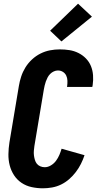

<svg xmlns="http://www.w3.org/2000/svg" viewBox="-20 -1010 540 1038"><path d="M212 8Q181 8 151 1.5Q121 -5 96.5 -21.5Q72 -38 56 -62.5Q40 -87 32.5 -116Q25 -145 25.5 -176.5Q26 -208 31 -240L82 -545Q86 -570 94.5 -596Q103 -622 117.5 -645.5Q132 -669 153 -688.5Q174 -708 199 -720.5Q224 -733 250.5 -738Q277 -743 303 -743Q330 -743 355.5 -739Q381 -735 404 -723.5Q427 -712 444.5 -694Q462 -676 471.5 -653Q481 -630 483 -603.5Q485 -577 481 -550L479 -540H342L343 -544Q345 -559 344.5 -574Q344 -589 338 -601.5Q332 -614 320 -621.5Q308 -629 293 -629Q282 -629 271 -624Q260 -619 251.5 -610.5Q243 -602 237.5 -591.5Q232 -581 228 -570Q224 -559 221.5 -548Q219 -537 217 -526L166 -221Q164 -208 163 -195Q162 -182 163.5 -170Q165 -158 168.5 -146Q172 -134 179 -125Q186 -116 197.5 -111Q209 -106 222 -106Q239 -106 255.5 -116Q272 -126 283 -141Q294 -156 301 -172.5Q308 -189 313 -206L437 -171Q429 -147 417.5 -124Q406 -101 390 -80Q374 -59 354 -41.5Q334 -24 310.5 -12.5Q287 -1 261.5 3.5Q236 8 212 8ZM312 -786 251 -844 402 -990 477 -920Z"/></svg>

Font: Iosevka Heavy
Style: Italic
Weight: 900
Italic angle: -9°
Monospace: yes
Designer: Belleve Invis
Foundry: Belleve Invis
Version: Version 32.5.0; ttfautohint (v1.8.4)